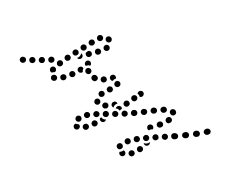

<svg xmlns="http://www.w3.org/2000/svg" viewBox="-152 -984 2064 1722"><g transform="rotate(30 879.5 -123.0)"><path d="M352 6Q352 1 349 -4Q347 -9 342 -12Q338 -16 333 -17Q328 -19 322 -18Q322 -18 322 -18Q317 -18 312 -15Q307 -13 303 -9Q300 -5 298 0Q296 6 296 11Q297 22 306 30Q314 37 326 37Q327 37 328 36Q340 35 347 26Q354 17 352 6ZM28 17Q30 12 30 6Q29 1 27 -4Q22 -14 11 -18Q0 -21 -10 -16H-11Q-22 -10 -25 0Q-29 11 -24 21Q-21 26 -17 30Q-13 33 -8 35Q-2 37 3 36Q9 36 13 34L15 33Q19 30 23 26Q27 22 28 17ZM101 -45Q98 -50 94 -54Q90 -57 84 -58Q79 -60 74 -59Q68 -59 64 -56L62 -55Q52 -50 49 -39Q46 -28 52 -18Q55 -13 59 -10Q63 -6 68 -5Q74 -3 79 -4Q85 -5 89 -7L90 -8Q100 -14 103 -24Q107 -35 101 -45ZM422 -37Q422 -43 420 -48Q418 -53 414 -57Q406 -65 395 -65Q384 -65 376 -57L375 -56Q371 -52 369 -47Q367 -42 366 -37Q366 -31 369 -26Q371 -21 374 -17Q382 -9 394 -9Q405 -9 413 -17L414 -18Q418 -22 420 -27Q422 -32 422 -37ZM252 -52V-54Q253 -59 256 -64Q258 -68 263 -72Q267 -75 272 -77Q278 -78 283 -77Q294 -76 301 -67Q308 -58 307 -46V-45Q306 -43 306 -41Q305 -39 304 -37Q303 -36 302 -36Q293 -32 286 -24Q285 -23 284 -22Q282 -21 280 -21Q278 -21 276 -21Q264 -23 258 -32Q251 -41 252 -52ZM174 -89Q171 -94 167 -97Q162 -100 157 -101Q152 -103 146 -102Q141 -101 136 -98H135Q126 -92 123 -81Q120 -70 126 -60Q132 -50 143 -47Q154 -45 164 -51H165Q175 -57 177 -68Q180 -79 174 -89ZM477 -106Q477 -112 474 -116Q471 -121 466 -124Q457 -131 446 -129Q435 -128 428 -119L427 -118Q424 -113 423 -108Q421 -102 422 -97Q423 -92 426 -87Q429 -82 433 -79Q442 -72 453 -74Q465 -76 471 -85L472 -86Q476 -90 477 -96Q478 -101 477 -106ZM246 -135Q243 -140 238 -143Q234 -146 228 -147Q223 -148 218 -147Q212 -146 208 -143L207 -142Q197 -136 195 -125Q192 -114 199 -104Q205 -95 216 -92Q227 -90 237 -96L238 -97Q247 -103 250 -114Q252 -125 246 -135ZM280 -119Q282 -114 286 -110Q289 -106 294 -104Q305 -100 316 -104Q326 -109 330 -119L331 -120Q333 -125 333 -131Q333 -136 331 -141Q329 -146 325 -150Q321 -154 316 -156Q305 -161 295 -156Q284 -152 280 -141V-140Q277 -135 277 -130Q277 -124 280 -119ZM659 -151Q663 -155 665 -160Q667 -165 667 -171Q667 -182 659 -190Q651 -198 640 -199H639Q633 -199 628 -197Q623 -195 619 -191Q615 -187 613 -182Q611 -177 611 -171Q611 -160 619 -152Q627 -144 638 -144H639Q645 -143 650 -145Q655 -148 659 -151ZM522 -166Q517 -171 514 -178Q510 -187 510 -197Q510 -197 510 -198Q510 -198 509 -198Q509 -198 508 -198Q498 -204 487 -200Q477 -197 471 -187V-186Q468 -181 468 -175Q467 -170 469 -165Q470 -160 474 -155Q477 -151 482 -149Q492 -143 503 -147Q514 -150 519 -160L520 -161Q520 -162 521 -163Q521 -164 522 -166ZM581 -178Q585 -182 587 -187Q588 -192 588 -198Q588 -203 586 -208Q584 -213 580 -217Q579 -217 579 -218Q571 -226 560 -225Q548 -225 540 -217Q532 -209 532 -198Q533 -186 541 -178Q541 -178 542 -177Q550 -169 562 -170Q573 -170 581 -178ZM328 -182Q333 -180 338 -180Q344 -179 349 -181Q354 -183 358 -187Q362 -190 365 -195V-196Q370 -207 366 -217Q363 -228 352 -233Q347 -235 342 -236Q337 -236 331 -234Q326 -232 322 -229Q318 -225 316 -220L315 -219Q310 -209 314 -198Q318 -187 328 -182ZM497 -255V-256Q497 -262 500 -266Q502 -271 507 -275Q511 -278 516 -280Q521 -282 527 -281Q538 -280 545 -271Q553 -263 552 -251L551 -250Q551 -249 551 -249Q551 -248 551 -247Q545 -246 539 -244Q531 -240 524 -233Q521 -229 518 -226Q508 -228 502 -236Q496 -245 497 -255ZM443 -255 442 -254Q438 -250 433 -248Q428 -247 422 -247Q420 -247 418 -247Q416 -248 414 -249Q419 -254 422 -260L423 -261Q427 -270 428 -279Q429 -290 426 -300Q426 -301 425 -303Q431 -303 436 -300Q441 -298 445 -294Q453 -285 452 -274Q452 -262 443 -255ZM365 -259Q376 -254 386 -257Q397 -261 402 -271L403 -272Q408 -282 405 -293Q401 -304 391 -309Q381 -314 370 -311Q359 -307 354 -297V-296Q348 -286 352 -275Q355 -264 365 -259ZM515 -331Q516 -337 514 -342Q512 -347 508 -351Q500 -359 489 -360Q478 -360 469 -353L468 -352Q468 -352 468 -352Q468 -351 468 -351Q466 -343 462 -336V-335Q461 -333 459 -331Q460 -326 461 -321Q463 -317 467 -313Q474 -305 486 -304Q497 -304 506 -311V-312Q510 -316 513 -321Q515 -326 515 -331ZM405 -334Q415 -329 426 -332Q437 -335 442 -345L443 -347Q448 -357 445 -367Q442 -378 431 -384Q421 -389 411 -386Q400 -383 394 -373V-372Q388 -361 391 -351Q395 -340 405 -334ZM576 -392Q576 -398 574 -403Q572 -408 568 -411Q560 -419 548 -419Q537 -419 529 -411L528 -410Q524 -406 522 -401Q520 -396 521 -390Q521 -385 523 -380Q525 -375 529 -371Q537 -363 549 -363Q560 -363 568 -372L569 -373Q573 -377 575 -382Q577 -387 576 -392ZM445 -409Q455 -403 466 -407Q477 -410 483 -420V-421Q489 -431 486 -442Q483 -453 473 -458Q463 -464 452 -461Q441 -457 435 -448V-446Q429 -436 432 -426Q435 -415 445 -409ZM609 -485Q604 -487 599 -487Q593 -487 588 -485Q583 -483 579 -479Q576 -475 574 -470L573 -469Q569 -458 573 -448Q578 -437 588 -433Q593 -431 599 -431Q604 -431 609 -433Q614 -435 618 -439Q622 -443 624 -448L625 -449Q629 -460 624 -470Q620 -481 609 -485ZM485 -485Q493 -477 505 -478Q516 -479 524 -487L525 -488Q532 -497 531 -508Q531 -519 522 -527Q514 -535 502 -534Q491 -533 483 -525L482 -524Q475 -515 476 -504Q476 -492 485 -485ZM552 -548Q549 -543 549 -538Q548 -532 550 -527Q551 -522 555 -518Q558 -513 563 -511Q563 -511 563 -511Q573 -505 584 -508Q595 -510 601 -520Q607 -530 604 -541Q601 -552 591 -558Q590 -558 589 -559Q579 -564 569 -561Q558 -558 552 -548Z M725 259Q730 260 733 262Q737 264 740 267Q744 271 745 276Q747 282 747 287Q746 298 738 306Q729 314 718 313Q717 313 716 313Q711 312 706 310Q701 307 698 303Q694 299 692 294Q691 289 691 283Q691 279 693 275Q695 271 698 267Q699 267 699 267Q710 267 719 262Q722 261 725 259ZM771 267Q775 270 780 273Q785 275 791 275Q796 275 801 273Q807 270 810 267L811 266Q819 258 819 246Q819 235 811 227Q803 219 792 219Q780 219 772 227L771 228Q763 236 763 247Q763 259 771 267ZM707 190Q702 189 696 189Q691 189 686 192Q681 194 677 198Q674 202 672 207L671 208Q668 219 673 229Q678 239 688 243Q693 245 699 245Q704 244 709 242Q714 240 718 236Q722 231 723 226L724 225Q727 215 722 204Q717 194 707 190ZM828 204Q838 211 849 209Q860 207 867 197V196Q874 187 871 176Q869 165 860 158Q851 152 839 154Q828 156 822 165L821 166Q815 175 817 187Q819 198 828 204ZM769 132Q765 128 760 125Q755 123 750 122Q744 122 739 124Q734 125 730 129L729 130Q721 137 720 148Q719 160 726 168Q734 177 745 178Q757 179 765 171H766Q774 163 775 152Q776 140 769 132ZM914 101 913 102Q905 106 896 108Q885 109 875 107Q871 105 867 103Q866 108 865 112Q864 116 863 120Q865 124 868 128Q871 132 875 134Q880 137 885 137Q890 138 896 137Q901 135 905 132Q910 129 913 124V123Q916 118 916 113Q917 108 916 102Q916 102 916 101Q915 101 915 101Q915 101 914 101ZM843 107Q845 102 844 96Q843 91 840 86Q834 77 823 74Q812 72 802 78H801Q792 84 789 95Q786 106 792 116Q799 126 810 128Q821 131 830 125L831 124Q836 121 839 117Q842 113 843 107ZM916 65Q917 60 916 54Q916 49 913 44Q910 39 906 36Q901 33 896 31Q891 30 885 31Q880 31 875 34V35Q870 37 866 42Q863 46 862 51Q860 57 861 62Q862 67 865 72Q867 77 872 80Q876 84 881 85Q887 86 892 86Q897 85 902 82H903Q908 79 911 75Q914 70 916 65ZM989 22Q990 17 989 11Q988 6 986 1Q980 -9 969 -11Q958 -14 948 -8H947Q942 -5 939 -1Q936 4 934 9Q933 14 934 20Q935 25 938 30Q943 40 954 42Q965 45 975 39H976Q981 36 984 32Q987 27 989 22ZM788 19Q796 11 795 -1Q795 -12 786 -20Q786 -20 786 -20Q782 -24 777 -26Q772 -28 767 -28Q761 -28 756 -25Q751 -23 747 -19Q739 -11 740 0Q740 11 748 19Q748 20 749 21Q757 28 769 28Q780 28 788 19ZM863 15H864Q866 14 868 13Q874 6 875 -2Q876 -10 872 -18Q870 -23 866 -26Q862 -30 856 -32Q851 -34 846 -33Q840 -33 835 -30Q824 -25 821 -14Q817 -4 822 7Q824 12 828 15Q833 19 838 21Q842 22 847 22Q851 22 855 21Q859 18 863 15ZM1061 -23Q1062 -29 1061 -34Q1060 -40 1057 -44Q1051 -54 1039 -56Q1028 -58 1019 -52H1018Q1013 -49 1010 -44Q1007 -40 1006 -34Q1005 -29 1006 -24Q1007 -18 1010 -14Q1016 -4 1027 -2Q1038 1 1048 -6H1049Q1053 -9 1056 -14Q1059 -18 1061 -23ZM915 -82Q905 -82 897 -75V-74Q888 -67 888 -55Q887 -44 895 -35Q900 -30 906 -28Q912 -26 919 -27Q917 -35 917 -43Q918 -52 922 -61L923 -62Q927 -70 933 -76Q925 -82 915 -82ZM941 -30Q939 -35 940 -41Q940 -46 942 -51L943 -52Q948 -62 959 -66Q969 -70 980 -65Q983 -63 986 -61Q988 -58 990 -55Q986 -48 984 -39Q983 -35 983 -30Q979 -32 974 -33Q964 -36 954 -34Q947 -33 941 -30ZM1131 -72Q1131 -77 1130 -83Q1129 -88 1126 -93Q1119 -102 1108 -104Q1097 -106 1087 -99V-98Q1082 -95 1079 -91Q1076 -86 1076 -81Q1075 -75 1076 -70Q1077 -64 1080 -60Q1087 -51 1098 -49Q1109 -47 1119 -54Q1124 -57 1127 -62Q1130 -67 1131 -72ZM754 -54Q759 -52 764 -51Q770 -51 775 -53Q780 -55 784 -59Q788 -62 790 -67L791 -68Q796 -79 792 -89Q788 -100 777 -105Q767 -109 756 -105Q746 -101 741 -91L740 -90Q736 -80 740 -69Q744 -59 754 -54ZM978 -106Q979 -101 983 -97Q987 -93 992 -90Q1002 -86 1013 -89Q1024 -93 1028 -104L1029 -105Q1031 -109 1031 -115Q1032 -120 1030 -126Q1028 -131 1024 -135Q1020 -139 1015 -141Q1005 -146 994 -142Q984 -138 979 -128V-127Q976 -122 976 -117Q976 -111 978 -106ZM783 -145Q784 -140 787 -135Q790 -131 794 -128Q804 -121 815 -124Q826 -126 832 -135L833 -136Q839 -146 837 -157Q835 -168 825 -174Q816 -181 805 -178Q794 -176 787 -167V-166Q784 -161 783 -156Q782 -151 783 -145ZM669 -170Q670 -176 668 -181Q666 -186 662 -190Q658 -194 653 -196Q648 -198 643 -198H642Q630 -199 622 -191Q614 -183 614 -172Q613 -166 615 -161Q617 -156 621 -152Q625 -148 630 -146Q635 -144 640 -144L641 -143Q653 -143 661 -151Q669 -159 669 -170ZM1027 -167Q1032 -165 1038 -164Q1043 -164 1048 -166Q1054 -168 1058 -172Q1062 -175 1064 -180V-181Q1069 -191 1065 -202Q1061 -213 1051 -218Q1046 -220 1041 -220Q1035 -220 1030 -219Q1025 -217 1021 -213Q1017 -209 1014 -204V-203Q1009 -193 1013 -182Q1017 -172 1027 -167ZM738 -220Q731 -228 719 -229Q708 -229 700 -222L699 -221Q690 -213 690 -202Q690 -190 697 -182Q705 -174 716 -173Q728 -173 736 -181H737Q745 -189 746 -200Q746 -212 738 -220ZM844 -199Q855 -199 863 -206Q871 -214 872 -226V-227Q872 -238 864 -246Q856 -255 845 -255Q834 -255 825 -247Q817 -239 817 -228V-227Q816 -216 824 -207Q832 -199 844 -199ZM1045 -267 1046 -268Q1051 -278 1062 -281Q1073 -284 1083 -279Q1093 -273 1096 -262Q1099 -251 1094 -241L1093 -240Q1090 -235 1086 -232Q1081 -228 1076 -227Q1069 -234 1060 -238Q1053 -242 1044 -242Q1041 -248 1042 -255Q1042 -261 1045 -267ZM792 -230V-229Q781 -225 771 -230Q760 -234 756 -245Q754 -250 754 -255Q754 -261 756 -266Q758 -271 762 -275Q766 -278 771 -280L772 -281Q777 -283 783 -283Q788 -283 793 -280Q798 -278 802 -274Q806 -270 808 -265Q808 -265 808 -264Q809 -263 809 -263Q802 -256 798 -247Q795 -239 794 -230Q794 -230 793 -230Q793 -230 792 -230Z M1189 261Q1200 259 1209 266Q1218 272 1220 283Q1222 294 1216 303Q1210 313 1198 315Q1186 317 1177 311Q1168 304 1165 293Q1165 292 1165 292Q1165 291 1165 290Q1168 288 1171 286Q1179 280 1184 272Q1188 266 1189 261ZM1246 267Q1250 271 1255 273Q1260 275 1265 275Q1271 275 1276 273Q1281 271 1285 267Q1293 259 1293 247Q1293 236 1285 228Q1277 220 1266 220Q1254 220 1246 228V229Q1237 237 1238 248Q1238 259 1246 267ZM1146 218Q1135 216 1126 223Q1116 229 1115 240L1114 241Q1113 252 1119 262Q1126 271 1137 273Q1142 274 1148 273Q1153 271 1158 268Q1162 265 1165 260Q1168 256 1169 250V249Q1171 238 1164 229Q1157 220 1146 218ZM1300 203Q1311 208 1321 204Q1332 200 1336 189L1337 188Q1341 178 1337 167Q1333 157 1323 152Q1312 148 1302 152Q1291 156 1287 166L1286 167Q1282 177 1286 188Q1290 199 1300 203ZM1209 170Q1208 164 1206 159Q1203 154 1199 151Q1191 143 1179 144Q1168 145 1160 154Q1156 159 1155 164Q1153 169 1153 174Q1154 180 1156 185Q1159 190 1163 193Q1172 201 1183 200Q1194 199 1202 190Q1206 186 1207 180Q1209 175 1209 170ZM1270 117Q1270 111 1269 106Q1267 101 1264 96Q1260 92 1255 90Q1251 87 1245 86Q1240 86 1234 87Q1229 89 1225 93H1224Q1220 97 1217 101Q1215 106 1214 112Q1214 117 1215 122Q1217 128 1220 132Q1228 141 1239 142Q1250 143 1259 136L1260 135Q1264 132 1267 127Q1269 122 1270 117ZM1363 102Q1361 114 1351 120Q1342 127 1331 125Q1325 124 1321 121Q1316 118 1313 114Q1317 113 1321 112Q1330 110 1338 105V104Q1346 99 1351 91Q1355 85 1357 79Q1361 84 1362 90Q1364 96 1363 102ZM1332 47Q1329 43 1324 40Q1320 37 1314 36Q1309 35 1304 36Q1298 38 1294 41H1293Q1284 48 1282 59Q1280 70 1286 80Q1290 84 1294 87Q1299 90 1304 91Q1310 92 1315 91Q1320 89 1325 86H1326Q1335 79 1337 68Q1339 57 1332 47ZM1394 39H1395Q1399 36 1402 31Q1405 27 1406 22Q1408 16 1407 11Q1405 5 1402 1Q1396 -9 1385 -11Q1374 -13 1364 -7V-6Q1359 -3 1356 1Q1353 6 1352 11Q1351 16 1352 22Q1353 27 1356 32Q1362 41 1373 43Q1384 46 1394 39ZM1477 -24Q1478 -30 1477 -35Q1476 -41 1473 -45Q1467 -55 1456 -57Q1445 -59 1435 -53H1434Q1430 -50 1427 -45Q1424 -41 1422 -35Q1421 -30 1422 -24Q1423 -19 1426 -15Q1433 -5 1444 -3Q1455 0 1464 -7H1465Q1470 -10 1473 -15Q1476 -19 1477 -24ZM1269 -25Q1264 -35 1268 -46Q1272 -56 1283 -61Q1283 -61 1284 -62Q1294 -66 1305 -62Q1315 -58 1320 -47Q1322 -44 1322 -40Q1323 -36 1322 -33Q1313 -29 1306 -22Q1301 -16 1297 -9Q1294 -8 1291 -9Q1288 -9 1284 -10Q1279 -12 1275 -16Q1271 -20 1269 -25ZM1128 -93Q1122 -103 1110 -105Q1099 -107 1090 -100L1087 -98Q1078 -92 1076 -80Q1074 -69 1080 -60Q1087 -51 1098 -49Q1109 -47 1119 -53L1121 -55Q1131 -62 1133 -73Q1135 -84 1128 -93ZM1543 -93Q1539 -97 1535 -100Q1530 -103 1525 -104Q1519 -105 1514 -104Q1509 -103 1504 -100V-99Q1494 -92 1492 -81Q1490 -70 1497 -61Q1500 -56 1504 -53Q1509 -50 1514 -49Q1520 -48 1525 -50Q1531 -51 1535 -54H1536Q1545 -61 1547 -72Q1549 -83 1543 -93ZM1338 -80Q1346 -73 1358 -74Q1369 -75 1376 -84L1378 -86Q1382 -91 1384 -96Q1385 -101 1385 -107Q1384 -112 1381 -117Q1379 -122 1375 -125Q1366 -132 1355 -131Q1343 -130 1336 -121L1334 -119Q1327 -110 1328 -99Q1329 -87 1338 -80ZM1199 -147Q1192 -156 1181 -158Q1170 -159 1161 -152L1158 -150Q1149 -143 1147 -132Q1146 -121 1153 -112Q1160 -103 1171 -101Q1182 -100 1191 -106L1194 -108Q1203 -115 1204 -127Q1206 -138 1199 -147ZM1379 -166Q1380 -161 1384 -157Q1388 -153 1393 -150Q1403 -146 1414 -149Q1424 -153 1429 -164L1431 -167Q1433 -171 1433 -177Q1433 -182 1432 -188Q1430 -193 1426 -197Q1422 -201 1417 -203Q1407 -208 1396 -204Q1386 -200 1381 -190L1379 -187Q1377 -182 1377 -176Q1377 -171 1379 -166ZM1270 -201Q1263 -210 1251 -212Q1240 -213 1231 -206L1229 -204Q1224 -201 1221 -196Q1219 -192 1218 -186Q1217 -181 1219 -175Q1220 -170 1223 -166Q1230 -157 1241 -155Q1253 -154 1262 -161L1264 -163Q1273 -169 1275 -181Q1277 -192 1270 -201ZM1344 -250Q1338 -259 1327 -262Q1316 -265 1306 -259L1304 -257Q1294 -251 1291 -240Q1288 -229 1294 -219Q1300 -210 1311 -207Q1322 -204 1332 -210L1335 -212Q1344 -218 1347 -229Q1350 -240 1344 -250ZM1429 -245Q1431 -250 1432 -255Q1432 -261 1430 -266Q1428 -271 1424 -275Q1420 -279 1415 -281Q1413 -282 1410 -283Q1399 -287 1389 -281Q1378 -276 1375 -266Q1371 -255 1377 -245Q1382 -234 1392 -231Q1393 -231 1393 -231Q1403 -226 1414 -230Q1425 -234 1429 -245Z M1549 -96Q1546 -101 1541 -104Q1536 -106 1531 -107Q1526 -108 1520 -107Q1515 -106 1511 -103L1504 -98Q1500 -95 1497 -90Q1494 -86 1493 -80Q1492 -75 1493 -70Q1494 -64 1498 -60Q1504 -50 1515 -49Q1527 -47 1536 -53L1542 -58Q1552 -64 1554 -76Q1555 -87 1549 -96ZM1634 -133Q1634 -139 1633 -144Q1632 -149 1629 -154Q1622 -163 1611 -165Q1599 -166 1590 -160L1584 -155Q1575 -148 1573 -137Q1571 -126 1578 -117Q1584 -107 1596 -106Q1607 -104 1616 -111L1623 -115Q1627 -119 1630 -123Q1633 -128 1634 -133ZM1706 -214Q1699 -223 1688 -224Q1676 -226 1668 -219L1661 -214Q1652 -207 1651 -195Q1650 -184 1657 -175Q1664 -166 1675 -165Q1687 -163 1696 -171L1702 -175Q1711 -183 1712 -194Q1713 -205 1706 -214ZM1778 -281Q1770 -289 1759 -289Q1747 -289 1739 -281Q1737 -278 1734 -276Q1726 -268 1726 -257Q1725 -245 1733 -237Q1741 -229 1753 -229Q1764 -228 1772 -236Q1775 -239 1778 -242Q1786 -250 1786 -262Q1786 -273 1778 -281Z"/></g></svg>

Font: FRB American Cursive Guidelines Dotted Ultra
Style: Bold Italic
Weight: 1000
Italic angle: -25°
Version: Version 2.0;Modular Font Editor K font №1